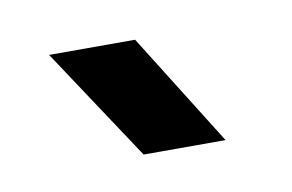

<svg xmlns="http://www.w3.org/2000/svg" viewBox="-33 -826 354 233"><g transform="rotate(-10 144.0 -709.5)"><path d="M129 -640 37 -779H143L230 -640Z"/></g></svg>

Font: Big Shoulders Stencil Text Black
Style: Regular
Weight: 900
Designer: Patric King
Foundry: XO Type Co
Version: Version 1.000